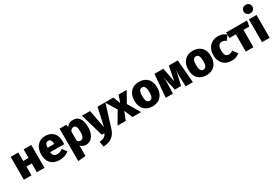

<svg xmlns="http://www.w3.org/2000/svg" viewBox="102 -2236 5630 3877"><g transform="rotate(-30 2917.5 -297.5)"><path d="M532 0H354V-205H229V0H51V-533H229V-334H354V-533H532Z M885 18Q790 18 728.5 -18.5Q667 -55 637.5 -118.5Q608 -182 608 -264Q608 -340 636 -405.5Q664 -471 721 -511Q778 -551 865 -551Q977 -551 1047.5 -481.5Q1118 -412 1118 -275L1115 -215H789Q796 -109 902 -109Q961 -109 1026 -156L1098 -58Q1008 18 885 18ZM943 -319V-325Q942 -378 925 -407Q908 -436 868 -436Q830 -436 811 -408.5Q792 -381 788 -319Z M1191 224V-533H1349L1357 -476Q1418 -551 1509 -551Q1579 -551 1623 -516Q1667 -481 1687.5 -417Q1708 -353 1708 -268Q1708 -188 1682.5 -123Q1657 -58 1610 -20Q1563 18 1496 18Q1417 18 1369 -37V206ZM1439 -110Q1525 -110 1525 -266Q1525 -353 1506.5 -387.5Q1488 -422 1450 -422Q1402 -422 1369 -366V-153Q1394 -110 1439 -110Z M1778 225 1759 102Q1831 95 1870 72.5Q1909 50 1930 0H1869L1713 -533H1902L1983 -111L2076 -533H2259L2093 0Q2024 218 1778 225Z M2784 0H2584L2503 -191L2426 0H2234L2401 -280L2249 -533H2447L2510 -369L2569 -533H2757L2616 -285Z M3048 18Q2926 18 2853.5 -55Q2781 -128 2781 -267Q2781 -396 2852 -473.5Q2923 -551 3048 -551Q3170 -551 3242.5 -478Q3315 -405 3315 -266Q3315 -137 3244 -59.5Q3173 18 3048 18ZM3048 -111Q3092 -111 3112 -150Q3132 -189 3132 -266Q3132 -422 3050 -422Q3004 -422 2984 -383.5Q2964 -345 2964 -267Q2964 -111 3046 -111Z M3992 0H3824L3815 -242Q3815 -308 3822 -379L3747 -52H3602L3527 -379Q3535 -318 3535 -248Q3535 -214 3534 -183Q3533 -152 3531 -108.5Q3529 -65 3526 0H3359L3404 -533H3611L3675 -200L3738 -533H3947Z M4304 18Q4182 18 4109.5 -55Q4037 -128 4037 -267Q4037 -396 4108 -473.5Q4179 -551 4304 -551Q4426 -551 4498.5 -478Q4571 -405 4571 -266Q4571 -137 4500 -59.5Q4429 18 4304 18ZM4304 -111Q4348 -111 4368 -150Q4388 -189 4388 -266Q4388 -422 4306 -422Q4260 -422 4240 -383.5Q4220 -345 4220 -267Q4220 -111 4302 -111Z M4894 18Q4764 18 4692.5 -60.5Q4621 -139 4621 -262Q4621 -393 4695.5 -472Q4770 -551 4889 -551Q5004 -551 5077 -483L5002 -379Q4956 -416 4905 -416Q4806 -416 4806 -272Q4806 -187 4830 -153.5Q4854 -120 4903 -120Q4927 -120 4948.5 -128Q4970 -136 5000 -155L5077 -46Q5000 18 4894 18Z M5404 0H5226V-403H5076V-533H5562L5539 -403H5404Z M5694 -624Q5647 -624 5619.5 -652.5Q5592 -681 5592 -722Q5592 -763 5619.5 -791.5Q5647 -820 5694 -820Q5740 -820 5768.5 -791.5Q5797 -763 5797 -722Q5797 -681 5768.5 -652.5Q5740 -624 5694 -624ZM5783 0H5605V-533H5783Z"/></g></svg>

Font: Trujillo ExtraBold
Style: Regular
Weight: 800
Designer: Fira Sans original fonts by bBox Type GmbH, Carrois Corporate GbR, & Edenspiekermann AG / Changes by Cristiano Sobral
Foundry: Fira Sans original fonts by bBox Type GmbH, Carrois Corporate GbR, & Edenspiekermann AG / Changes by Cristiano Sobral
Version: Version 4.301;July 28, 2020;FontCreator 13.0.0.2655 64-bit